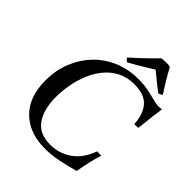

<svg xmlns="http://www.w3.org/2000/svg" viewBox="-251 -1050 1206 1206"><g transform="rotate(45 352.0 -447.0)"><path d="M359 14Q220 14 139 -66Q58 -146 58 -291Q58 -381 88.5 -457.5Q119 -534 173.5 -591Q228 -648 302.5 -679.5Q377 -711 464 -711Q515 -711 554.5 -703Q594 -695 624.5 -686.5Q655 -678 677 -678Q683 -678 691 -679Q699 -680 704 -681Q698 -638 692.5 -591.5Q687 -545 682 -494Q673 -493 664.5 -492.5Q656 -492 647 -492Q642 -580 600 -625Q558 -670 472 -670Q407 -670 358 -644.5Q309 -619 274.5 -576Q240 -533 218.5 -479.5Q197 -426 187.5 -370Q178 -314 178 -263Q178 -156 222.5 -91.5Q267 -27 365 -27Q443 -27 506.5 -71Q570 -115 603 -206Q611 -206 621.5 -206Q632 -206 640 -205Q627 -162 617 -118Q607 -74 599 -28Q538 -11 477.5 1.5Q417 14 359 14ZM500 -829Q474 -813 443 -794Q412 -775 384 -759Q356 -743 340 -735Q327 -743 318 -755Q345 -779 374.5 -806.5Q404 -834 430.5 -860Q457 -886 474 -904Q488 -908 512 -908Q536 -908 551 -904Q572 -865 597.5 -822.5Q623 -780 644 -749Q632 -740 619 -735Q596 -750 562.5 -777.5Q529 -805 500 -829Z"/></g></svg>

Font: Tiro Kannada
Style: Italic
Weight: 400
Italic angle: -11°
Designer: Kannada: John Hudson & Fiona Ross, assisted by Kaja Sojewska. Latin: John Hudson with Paul Hanslow, assisted by Kaja Soj
Foundry: Tiro Typeworks Ltd.
Version: Version 1.52